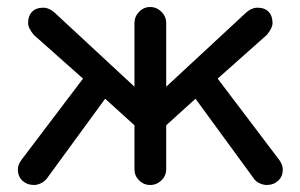

<svg xmlns="http://www.w3.org/2000/svg" viewBox="-20 -524 860 550"><path d="M707 -12.7 540 -241.2 445.3 -155.3V-265.6L686.5 -489.3Q702.1 -502 716.8 -502Q738.3 -502 749.5 -490.2Q760.7 -478.5 760.7 -458Q760.7 -443.4 744.1 -423.8L603.5 -298.8L780.3 -65.4Q790 -51.8 790 -38.1Q790 -18.6 776.9 -6.3Q763.7 5.9 744.1 5.9Q734.4 5.9 723.6 1Q712.9 -3.9 707 -12.7ZM31.2 -38.1Q31.2 -51.8 41 -65.4L217.8 -298.8L77.1 -423.8Q60.5 -443.4 60.5 -458Q60.5 -478.5 71.8 -490.2Q83 -502 104.5 -502Q119.1 -502 134.8 -489.3L376 -265.6V-155.3L281.2 -241.2L114.3 -12.7Q107.4 -3.9 97.2 1Q86.9 5.9 77.1 5.9Q57.6 5.9 44.4 -6.3Q31.2 -18.6 31.2 -38.1ZM365.2 -39.1V-458Q365.2 -476.6 378.4 -490.2Q391.6 -503.9 410.2 -503.9Q428.7 -503.9 442.4 -490.2Q456.1 -476.6 456.1 -458V-39.1Q456.1 -20.5 442.4 -7.3Q428.7 5.9 410.2 5.9Q391.6 5.9 378.4 -7.3Q365.2 -20.5 365.2 -39.1Z"/></svg>

Font: jf-openhuninn-2.1
Style: Regular
Weight: 400
Designer: [Kosugi Maru]
Designed by MOTOYA      

[Varela Round]
Joe Prince (Latin component); Avraham Cornfeld (Hebrew component)
Foundry: justfont Co., Ltd.
Version: 2.1